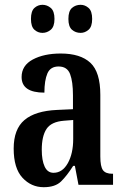

<svg xmlns="http://www.w3.org/2000/svg" viewBox="-20 -770 519 800"><path d="M162 10Q110 10 73.5 -29.5Q37 -69 37 -151Q37 -232 82 -270Q127 -308 218 -312L284 -315V-373Q284 -430 272 -461.5Q260 -493 224 -493Q190 -493 177.5 -464Q165 -435 165 -384Q70 -384 70 -449Q70 -497 116.5 -522Q163 -547 233 -547Q315 -547 356.5 -508.5Q398 -470 398 -375V-118Q398 -76 409 -61Q420 -46 448 -46H451V0H307L292 -79H285Q259 -38 234.5 -14Q210 10 162 10ZM203 -50Q240 -50 262.5 -90Q285 -130 285 -191V-270L247 -267Q194 -263 174 -233Q154 -203 154 -146Q154 -102 166 -76Q178 -50 203 -50ZM316 -633Q295 -633 280 -646Q265 -659 265 -691Q265 -724 280 -737Q295 -750 316 -750Q334 -750 349 -737Q364 -724 364 -691Q364 -659 349 -646Q334 -633 316 -633ZM157 -633Q138 -633 123.5 -646Q109 -659 109 -691Q109 -724 123.5 -737Q138 -750 157 -750Q176 -750 191.5 -737Q207 -724 207 -691Q207 -659 191.5 -646Q176 -633 157 -633Z"/></svg>

Font: Noto Serif Georgian ExtraCondensed SemiBold
Style: Regular
Weight: 600
Width: 2
Designer: Monotype Design Team, Akaki Razmadze
Foundry: Google LLC
Version: Version 2.003; ttfautohint (v1.8.4.7-5d5b)